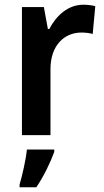

<svg xmlns="http://www.w3.org/2000/svg" viewBox="-20 -573 439 814"><path d="M333 -553C268 -553 218 -506 189 -450H183L166 -543H73V0H194V-280C194 -381 253 -435 325 -435C341 -435 360 -433 373 -429L384 -547C369 -551 349 -553 333 -553ZM210 71V61H94C90 103 74 173 63 209V221H134C166 174 194 115 210 71Z"/></svg>

Font: Noto Sans Ethiopic SemiCondensed SemiBold
Style: Regular
Weight: 600
Width: 4
Designer: Monotype Design Team
Foundry: Monotype Imaging Inc.
Version: Version 2.102